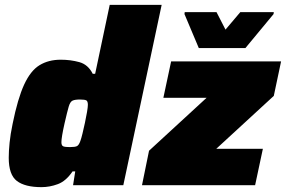

<svg xmlns="http://www.w3.org/2000/svg" viewBox="-20 -763 1178 791"><path d="M151 8Q83 8 49.5 -17.5Q16 -43 16 -113Q16 -140 19.5 -175Q23 -210 32 -253Q53 -357 79.5 -414.5Q106 -472 143 -494.5Q180 -517 230 -517Q271 -517 307 -507Q343 -497 362 -459H372L432 -743H646L488 0H281L290 -57H279Q252 -17 218.5 -4.5Q185 8 151 8ZM268 -157Q289 -157 297 -161Q305 -165 311 -182Q315 -193 320 -213.5Q325 -234 330 -257.5Q335 -281 338.5 -301.5Q342 -322 342 -331Q342 -346 335.5 -349.5Q329 -353 309 -353Q289 -353 279 -348.5Q269 -344 263 -323.5Q257 -303 246 -255Q233 -197 233 -177Q233 -163 241 -160Q249 -157 268 -157ZM565 0 594 -142 831 -360H653L685 -510H1138L1108 -368L871 -150H1063L1031 0ZM799 -565 740 -705 741 -713H872L909 -641L970 -713H1108L1107 -705L991 -565Z"/></svg>

Font: Saira Black
Style: Italic
Weight: 900
Italic angle: -12°
Designer: Hector Gatti with collaboration of the Omnibus-Type team
Foundry: Omnibus-Type
Version: Version 1.100; ttfautohint (v1.8.3)